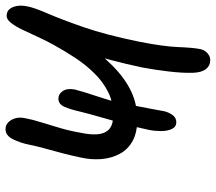

<svg xmlns="http://www.w3.org/2000/svg" viewBox="-62 -690 764 679"><g transform="rotate(-90 319.5 -350.0)"><path d="M446 12Q427 12 415 -3.5Q403 -19 402 -50Q401 -87 407 -137Q413 -187 421 -229Q433 -286 448 -342.5Q463 -399 479 -446.5Q495 -494 507 -522L519 -444Q472 -378 427 -333.5Q382 -289 336 -267.5Q290 -246 238 -246Q191 -246 161 -262.5Q131 -279 115.5 -308Q100 -337 97 -372Q94 -407 102 -444Q108 -473 116 -504.5Q124 -536 133 -567.5Q142 -599 148 -629Q154 -659 167 -685.5Q180 -712 203 -712Q216 -712 226 -703Q236 -694 241 -678Q246 -662 241 -640Q237 -618 227 -586Q217 -554 206.5 -518Q196 -482 190 -446Q183 -415 184.5 -388.5Q186 -362 201.5 -346.5Q217 -331 254 -331Q298 -331 334 -349Q370 -367 400.5 -398Q431 -429 455.5 -466.5Q480 -504 501 -542Q517 -571 530 -600Q543 -629 555 -653.5Q567 -678 579 -693Q591 -708 603 -708Q619 -708 627.5 -697.5Q636 -687 638.5 -670.5Q641 -654 637 -635Q633 -612 612 -563.5Q591 -515 563.5 -436Q536 -357 512 -239Q495 -153 493 -101Q491 -49 486 -24Q484 -13 478 -5Q472 3 464 7.5Q456 12 446 12ZM227 -108Q211 -108 203.5 -123.5Q196 -139 196 -161.5Q196 -184 200 -204Q208 -243 220 -286.5Q232 -330 244 -371.5Q256 -413 264 -445Q272 -481 281.5 -503Q291 -525 311 -525Q327 -525 337.5 -509.5Q348 -494 343 -467Q340 -455 334 -435Q328 -415 320.5 -393Q313 -371 306.5 -349Q300 -327 296 -310Q292 -287 286 -256Q280 -225 274.5 -196.5Q269 -168 266 -150Q262 -134 252.5 -121Q243 -108 227 -108Z"/></g></svg>

Font: Shantell Sans
Style: Italic
Weight: 400
Italic angle: -11°
Designer: Stephen Nixon, Anya Danilova, Shantell Martin
Foundry: Arrow Type
Version: Version 1.011;[c5ecc13dd]